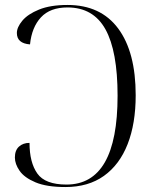

<svg xmlns="http://www.w3.org/2000/svg" viewBox="-20 -744 624 774"><path d="M244 10Q168 10 123 -9Q78 -28 59 -55.5Q40 -83 40 -109Q40 -138 56.5 -153Q73 -168 99 -168Q99 -89 130.5 -44.5Q162 0 248 0Q454 0 454 -358Q454 -538 405 -626Q356 -714 252 -714Q182 -714 145 -674Q108 -634 101 -565Q48 -569 48 -611Q48 -634 70 -660.5Q92 -687 137.5 -705.5Q183 -724 252 -724Q386 -724 456.5 -629Q527 -534 527 -360Q527 -246 494.5 -163Q462 -80 399 -35Q336 10 244 10Z"/></svg>

Font: Noto Serif Display Light
Style: Regular
Weight: 300
Designer: Monotype Design Team
Foundry: Monotype Imaging Inc.
Version: Version 2.009